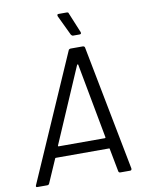

<svg xmlns="http://www.w3.org/2000/svg" viewBox="-96 -962 782 1029"><g transform="rotate(-10 294.5 -447.0)"><path d="M464 -8 440 -134Q440 -137 437 -137H147Q144 -137 143 -134L88 -8Q85 0 76 0H23Q12 0 17 -11L315 -692Q316 -696 320 -698Q324 -700 327 -700H393Q397 -700 400 -698Q403 -696 404 -692L536 -11V-9Q536 0 527 0H474Q466 0 464 -8ZM173 -195H424Q426 -195 427.5 -197Q429 -199 428 -200L352 -608Q351 -610 349.5 -610Q348 -610 346 -608L170 -200Q169 -198 170 -196.5Q171 -195 173 -195ZM396 -773Q396 -766 387 -766H352Q346 -766 341 -773L289 -882Q288 -884 288 -888Q288 -894 296 -894H340Q349 -894 350 -887L395 -778Q396 -776 396 -773Z"/></g></svg>

Font: Barlow
Style: Italic
Weight: 400
Italic angle: -7°
Designer: Jeremy Tribby
Foundry: Tribby Type
Version: Version 1.408